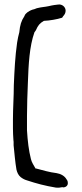

<svg xmlns="http://www.w3.org/2000/svg" viewBox="-20 -741 373 875"><path d="M39 -156C39 -138 40 -120 41 -105C41 -100 42 -97 42 -95V-79C46 -41 49 -3 55 32C58 44 63 57 74 66C83 73 92 78 103 81C145 95 186 106 235 114H236C246 115 254 114 264 112L269 113C283 112 290 102 289 93C289 87 288 82 283 76C274 60 256 51 238 48C204 44 176 35 145 27H142C135 15 124 -2 121 -16C111 -55 106 -98 103 -147V-212C103 -261 105 -312 107 -362C110 -448 114 -529 137 -594C139 -597 141 -599 143 -602V-603L144 -604C153 -625 161 -635 180 -646C206 -647 241 -653 262 -660H263C268 -670 279 -675 279 -693C279 -708 264 -724 243 -720L227 -718C219 -717 211 -715 202 -713C184 -709 169 -709 150 -704H149L136 -699C125 -697 115 -692 107 -686H106C103 -682 94 -678 91 -667C77 -646 71 -627 68 -594C64 -581 61 -564 58 -547C49 -484 46 -423 43 -353C43 -301 39 -249 39 -197Z"/></svg>

Font: Scribbler
Style: Bd
Weight: 700
Designer: Mew Too
Foundry: Cannot Into Space Fonts
Version: Version 1.001